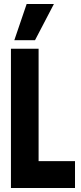

<svg xmlns="http://www.w3.org/2000/svg" viewBox="-20 -945 407 965"><path d="M35 0V-700H174V-135H357V0ZM52 -743 114 -925H251L156 -743Z"/></svg>

Font: Georama Condensed
Style: Bold
Weight: 700
Width: 3
Designer: Jean-Baptiste Levee
Foundry: Production Type
Version: Version 1.000